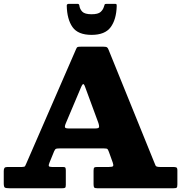

<svg xmlns="http://www.w3.org/2000/svg" viewBox="-20 -1004 966 1024"><path d="M0 -26.5V-92Q0 -103.5 4 -108.5Q8 -113.5 20.5 -113.5H98Q111 -113.5 114 -118.5Q117 -123.5 120.5 -132.5L385.5 -741.5Q389.5 -751.5 393.5 -753.2Q397.5 -755 411.5 -755H532Q546.5 -755 551.2 -751.2Q556 -747.5 559.5 -737.5L801 -142Q806.5 -128 809.8 -120.8Q813 -113.5 833 -113.5H902.5Q915 -113.5 920.5 -111Q926 -108.5 926 -95V-21Q926 -7 922.5 -3.5Q919 0 905 0H499Q485.5 0 482.2 -4.2Q479 -8.5 479 -22V-93.5Q479 -107 482.8 -110.2Q486.5 -113.5 499.5 -113.5H561.5Q580.5 -113.5 583.2 -118.5Q586 -123.5 581.5 -136.5L561 -193.5Q556.5 -205.5 553.2 -209Q550 -212.5 533 -212.5H301Q285.5 -212.5 279.8 -210.8Q274 -209 269 -198L243.5 -135.5Q238.5 -123.5 240.5 -118.5Q242.5 -113.5 256.5 -113.5H315Q326 -113.5 328.5 -109.8Q331 -106 331 -94.5V-18Q331 -5.5 327.2 -2.8Q323.5 0 312 0H31Q12 0 6 -3.5Q0 -7 0 -26.5ZM413 -540.5 331 -346.5Q326 -336 326 -327.5Q326 -319 344.5 -319H489.5Q508 -319 508.5 -327.2Q509 -335.5 505 -347.5L433.5 -541.5Q427.5 -558 422.8 -555.2Q418 -552.5 413 -540.5ZM468.5 -818Q396 -818 366.8 -859.5Q337.5 -901 336 -974Q336 -983.5 347.5 -983.5H394Q401.5 -983.5 403 -975.5Q405.5 -955.5 418.8 -941.8Q432 -928 468.5 -928Q503 -928 516.5 -940.2Q530 -952.5 534.5 -969Q537 -976 538.2 -979.8Q539.5 -983.5 548.5 -983.5H592.5Q600 -983.5 601.2 -981.2Q602.5 -979 602.5 -971.5Q600.5 -900 570.2 -859Q540 -818 468.5 -818Z"/></svg>

Font: Besley* Heavy
Style: Regular
Weight: 800
Designer: Owen Earl
Foundry: indestructible type*
Version: Version 3.000; ttfautohint (v1.8.3)